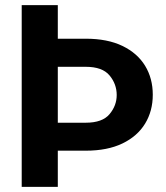

<svg xmlns="http://www.w3.org/2000/svg" viewBox="-20 -731 649 751"><path d="M64.9 -710.9H206.1V-579.6H315.4Q400.4 -579.6 459 -551.3Q517.6 -522.9 547.6 -473.6Q577.6 -424.3 577.6 -360.4Q577.6 -296.9 547.6 -247.6Q517.6 -198.2 459 -169.9Q400.4 -141.6 315.4 -141.6H206.1V0H64.9ZM315.4 -469.7H206.1V-251H315.4Q380.4 -251 408.4 -284.4Q436.5 -317.9 436.5 -359.4Q436.5 -402.3 408.4 -436Q380.4 -469.7 315.4 -469.7Z"/></svg>

Font: Vazirmatn FD
Style: Bold
Weight: 700
Designer: Saber Rastikerdar
Foundry: Saber Rastikerdar
Version: Version 33.001